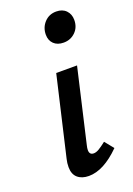

<svg xmlns="http://www.w3.org/2000/svg" viewBox="-129 -696 524 754"><g transform="rotate(-20 133.0 -319.5)"><path d="M44 -54Q44 -71 48 -87L125 -418H212L141 -111Q138 -99 138 -91Q138 -71 156 -71Q166 -71 178 -78Q190 -85 209 -100L239 -63Q170 6 108 6Q79 6 61.5 -9Q44 -24 44 -54ZM138 -573Q138 -603 157.5 -624Q177 -645 207 -645Q233 -645 248 -629.5Q263 -614 263 -590Q263 -559 243 -539.5Q223 -520 194 -520Q168 -520 153 -534.5Q138 -549 138 -573Z"/></g></svg>

Font: Ysabeau Semibold
Style: Italic
Weight: 600
Italic angle: -12°
Designer: Christian Thalmann (Catharsis Fonts)
Version: Version 0.003